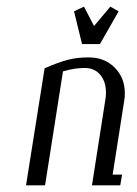

<svg xmlns="http://www.w3.org/2000/svg" viewBox="-20 -556 410 576"><path d="M58.1 0 113.8 -351.1Q156.2 -369.6 183.8 -376.7Q211.4 -383.8 246.1 -383.8Q293.5 -383.8 324 -353.3Q354.5 -322.8 354.5 -276.4Q354.5 -266.1 353 -255.9L317.9 -32.2H346.2L340.8 0H255.9L295.9 -255.9Q297.9 -265.6 297.9 -277.8Q297.9 -311 280.8 -331.5Q263.7 -352.1 233.9 -352.1Q203.1 -352.1 168.9 -341.8L115.2 0ZM202.1 -522 231.9 -536.1 262.2 -478 311 -536.1 335.9 -522 279.8 -423.8H226.1Z"/></svg>

Font: Gawaa
Style: Italic
Weight: 400
Designer: T. Christopher White
Version: Version 1.0